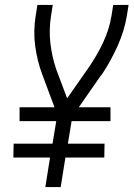

<svg xmlns="http://www.w3.org/2000/svg" viewBox="-20 -755 540 775"><path d="M163 0 182 -119H34L35 -175H192L207 -266H59V-322H200L150 -456Q130 -510 122 -569.5Q114 -629 124 -691L131 -735H193L186 -691Q177 -635 183.5 -580Q190 -525 207 -475L251 -358L337 -481Q371 -530 396 -583Q421 -636 430 -691L437 -735H499L492 -691Q482 -631 456 -572.5Q430 -514 395 -460Q392 -457 391 -454.5Q390 -452 387 -450L298 -322H426V-266H269L254 -175H402L401 -119H244L225 0Z"/></svg>

Font: Iosevka Curly Light
Style: Italic
Weight: 300
Italic angle: -9°
Monospace: yes
Designer: Belleve Invis
Foundry: Belleve Invis
Version: Version 22.1.2; ttfautohint (v1.8.4)